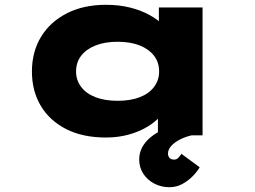

<svg xmlns="http://www.w3.org/2000/svg" viewBox="-20 -564 1062 800"><path d="M421 9Q325 9 256 -26Q187 -61 150 -123Q113 -185 113 -266Q113 -348 151 -410.5Q189 -473 258.5 -508.5Q328 -544 421 -544Q476 -544 522 -532.5Q568 -521 603 -501.5Q638 -482 659.5 -460.5Q681 -439 687 -420L642 -412V-533H824V0H638V-150L675 -133Q672 -108 651 -83Q630 -58 596 -37Q562 -16 517.5 -3.5Q473 9 421 9ZM470 -144Q524 -144 562.5 -159Q601 -174 622 -202Q643 -230 643 -266Q643 -304 622 -331.5Q601 -359 562.5 -374.5Q524 -390 470 -390Q417 -390 378 -374.5Q339 -359 318 -331.5Q297 -304 297 -266Q297 -230 318 -202Q339 -174 378 -159Q417 -144 470 -144ZM686 216Q651 216 622 200.5Q593 185 576.5 159Q560 133 560 101Q560 74 571.5 51.5Q583 29 605 10Q627 -9 659.5 -24Q692 -39 734 -50L778 0Q752 6 729.5 17.5Q707 29 693.5 44Q680 59 680 76Q680 87 686.5 94Q693 101 705 101Q715 101 721.5 95Q728 89 736 77L812 133Q801 152 782 171Q763 190 739 203Q715 216 686 216Z"/></svg>

Font: Lexend Zetta ExtraBold
Style: Regular
Weight: 800
Designer: Bonnie Shaver-Troup, Thomas Jockin
Foundry: Lexend
Version: Version 1.007